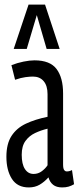

<svg xmlns="http://www.w3.org/2000/svg" viewBox="-20 -810 344 840"><path d="M8 -124Q8 -181 30.5 -215.5Q53 -250 93.5 -269Q134 -288 188 -299V-398Q188 -435 171 -455Q154 -475 124 -475Q111 -475 91.5 -472.5Q72 -470 46 -461L30 -525Q56 -535 83 -540.5Q110 -546 131 -546Q199 -546 227.5 -508Q256 -470 256 -401V-91Q256 -73 260.5 -66.5Q265 -60 272 -60Q284 -60 295 -66L304 -4Q292 3 280 6.5Q268 10 252 10Q227 10 212.5 -1.5Q198 -13 192 -34Q174 -14 153.5 -2Q133 10 106 10Q56 10 32 -27.5Q8 -65 8 -124ZM75 -133Q75 -92 89 -70.5Q103 -49 127 -49Q147 -49 163 -61Q179 -73 188 -87V-247Q159 -240 133.5 -228Q108 -216 91.5 -193.5Q75 -171 75 -133ZM40 -596 105 -790H177L241 -596H184L141 -744L97 -596Z"/></svg>

Font: Georama ExtraCondensed
Style: Regular
Weight: 400
Width: 2
Designer: Jean-Baptiste Levee
Foundry: Production Type
Version: Version 1.000